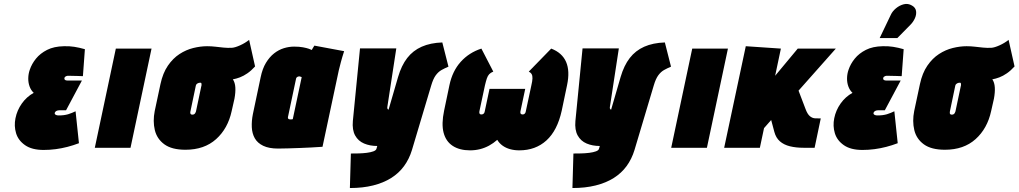

<svg xmlns="http://www.w3.org/2000/svg" viewBox="-20 -745 5135 968"><path d="M398 -361 408 -497Q380 -505 354.5 -509Q329 -513 302 -512Q252 -511 217.5 -493.5Q183 -476 161.5 -449.5Q140 -423 130 -393Q123 -373 122.5 -351Q122 -329 129 -309.5Q136 -290 150 -277Q114 -257 90 -223Q66 -189 58 -149Q50 -110 61 -73.5Q72 -37 106.5 -13Q141 11 200 11Q231 11 261 7Q291 3 320 -4.5Q349 -12 378 -23L361 -184Q352 -180 343 -176Q334 -172 323.5 -169Q313 -166 301.5 -164.5Q290 -163 276 -163Q270 -163 265 -164.5Q260 -166 257.5 -169Q255 -172 256 -176Q257 -179 259 -181.5Q261 -184 264 -185.5Q267 -187 270.5 -188Q274 -189 278 -189H313L393 -339H320Q315 -339 311 -340.5Q307 -342 305.5 -345Q304 -348 305 -352Q306 -356 308.5 -358Q311 -360 315 -361.5Q319 -363 324 -363Q335 -363 346.5 -362.5Q358 -362 371 -362Q384 -362 398 -361Z M458 0H638L744 -500H564Z M1266 -410 1236 -544Q1216 -528 1190.5 -516.5Q1165 -505 1149 -504Q1128 -503 1107.5 -505Q1087 -507 1066.5 -509.5Q1046 -512 1024 -512Q991 -512 954.5 -503Q918 -494 885 -472.5Q852 -451 826.5 -414Q801 -377 789 -321L760 -185Q750 -134 760.5 -89.5Q771 -45 808.5 -17.5Q846 10 915 10Q1010 10 1069.5 -43.5Q1129 -97 1148 -185L1162 -247Q1168 -279 1166.5 -304Q1165 -329 1154 -345Q1171 -348 1189.5 -355Q1208 -362 1227.5 -375.5Q1247 -389 1266 -410ZM995 -311 968 -183Q967 -179 964.5 -175Q962 -171 958.5 -169Q955 -167 950 -167Q945 -167 942.5 -169Q940 -171 939.5 -175Q939 -179 940 -183L967 -312Q968 -317 970.5 -320Q973 -323 976 -324.5Q979 -326 982 -327Q985 -328 988 -328Q989 -328 990 -328Q991 -328 992 -328Q993 -328 994 -327Q995 -326 995.5 -324.5Q996 -323 996 -321.5Q996 -320 996 -318.5Q996 -317 996 -315Q996 -313 995 -311Z M1715 -487 1565 -515Q1560 -508 1556 -500.5Q1552 -493 1552 -493Q1549 -495 1537.5 -499Q1526 -503 1507.5 -506.5Q1489 -510 1463 -510Q1437 -510 1411 -502Q1385 -494 1362 -476Q1339 -458 1321 -428.5Q1303 -399 1294 -355L1255 -170Q1248 -135 1249.5 -103.5Q1251 -72 1264.5 -48Q1278 -24 1307 -10Q1336 4 1382 4Q1405 4 1434.5 3Q1464 2 1494 1Q1524 0 1549.5 -1.5Q1575 -3 1590.5 -4Q1606 -5 1606 -5L1688 -390Q1692 -407 1698.5 -431.5Q1705 -456 1715 -487ZM1432 -156 1473 -350Q1474 -353 1476 -355Q1478 -357 1480.5 -358Q1483 -359 1485.5 -359.5Q1488 -360 1489 -360Q1490 -360 1491.5 -359.5Q1493 -359 1494.5 -358.5Q1496 -358 1498 -357.5Q1500 -357 1501 -356L1456 -144Q1454 -144 1452 -143.5Q1450 -143 1448.5 -143Q1447 -143 1445.5 -143Q1444 -143 1442 -143Q1439 -143 1436 -144.5Q1433 -146 1432 -149Q1431 -152 1432 -156Z M2241 -409 2210 -531Q2150 -529 2106 -509.5Q2062 -490 2033 -452.5Q2004 -415 1987 -357L1939 -192Q1939 -192 1938 -192.5Q1937 -193 1935.5 -194Q1934 -195 1933 -198Q1932 -201 1933 -207L1978 -501H1795L1759 -135Q1755 -90 1770.5 -62Q1786 -34 1815.5 -21.5Q1845 -9 1882 -9L1878 5Q1876 13 1862.5 18Q1849 23 1829 25.5Q1809 28 1788 28.5Q1767 29 1749 29L1744 203Q1809 203 1861 190Q1913 177 1952 152.5Q1991 128 2017 92.5Q2043 57 2057 11L2154 -314Q2164 -348 2177 -365.5Q2190 -383 2206 -392Q2222 -401 2241 -409Z M2759 -500 2646 -384Q2656 -379 2660.5 -371Q2665 -363 2664.5 -349.5Q2664 -336 2659 -315L2631 -184Q2630 -178 2627.5 -174.5Q2625 -171 2622 -169.5Q2619 -168 2615 -168Q2611 -168 2608 -169.5Q2605 -171 2604 -174.5Q2603 -178 2604 -184L2628 -297H2448L2424 -184Q2423 -178 2420.5 -174.5Q2418 -171 2414.5 -169.5Q2411 -168 2407 -168Q2403 -168 2400.5 -169.5Q2398 -171 2397 -174.5Q2396 -178 2397 -184L2425 -315Q2430 -336 2434.5 -349.5Q2439 -363 2446.5 -371Q2454 -379 2467 -384L2407 -500Q2345 -480 2303 -433.5Q2261 -387 2246 -316L2219 -187Q2205 -120 2216.5 -76Q2228 -32 2262.5 -9.5Q2297 13 2350 13Q2376 13 2400 7Q2424 1 2446 -11Q2468 -23 2487 -40Q2497 -23 2513.5 -11Q2530 1 2551.5 7Q2573 13 2598 13Q2680 13 2735 -37Q2790 -87 2812 -187L2839 -316Q2854 -387 2834 -433Q2814 -479 2759 -500Z M3363 -409 3332 -531Q3272 -529 3228 -509.5Q3184 -490 3155 -452.5Q3126 -415 3109 -357L3061 -192Q3061 -192 3060 -192.5Q3059 -193 3057.5 -194Q3056 -195 3055 -198Q3054 -201 3055 -207L3100 -501H2917L2881 -135Q2877 -90 2892.5 -62Q2908 -34 2937.5 -21.5Q2967 -9 3004 -9L3000 5Q2998 13 2984.5 18Q2971 23 2951 25.5Q2931 28 2910 28.5Q2889 29 2871 29L2866 203Q2931 203 2983 190Q3035 177 3074 152.5Q3113 128 3139 92.5Q3165 57 3179 11L3276 -314Q3286 -348 3299 -365.5Q3312 -383 3328 -392Q3344 -401 3363 -409Z M3364 0H3544L3650 -500H3470Z M4041 -196 4006 -288 4194 -500H4002L3888 -363L3917 -500L3740 -512L3631 0H3811L3832 -99L3868 -140L3884 -80Q3892 -50 3912 -32.5Q3932 -15 3962.5 -7.5Q3993 0 4031 0H4087L4118 -148H4115Q4102 -148 4089 -148.5Q4076 -149 4063.5 -159Q4051 -169 4041 -196Z M4526 -361 4536 -497Q4508 -505 4482.5 -509Q4457 -513 4430 -512Q4380 -511 4345.5 -493.5Q4311 -476 4289.5 -449.5Q4268 -423 4258 -393Q4251 -373 4250.5 -351Q4250 -329 4257 -309.5Q4264 -290 4278 -277Q4242 -257 4218 -223Q4194 -189 4186 -149Q4178 -110 4189 -73.5Q4200 -37 4234.5 -13Q4269 11 4328 11Q4359 11 4389 7Q4419 3 4448 -4.5Q4477 -12 4506 -23L4489 -184Q4480 -180 4471 -176Q4462 -172 4451.5 -169Q4441 -166 4429.5 -164.5Q4418 -163 4404 -163Q4398 -163 4393 -164.5Q4388 -166 4385.5 -169Q4383 -172 4384 -176Q4385 -179 4387 -181.5Q4389 -184 4392 -185.5Q4395 -187 4398.5 -188Q4402 -189 4406 -189H4441L4521 -339H4448Q4443 -339 4439 -340.5Q4435 -342 4433.5 -345Q4432 -348 4433 -352Q4434 -356 4436.5 -358Q4439 -360 4443 -361.5Q4447 -363 4452 -363Q4463 -363 4474.5 -362.5Q4486 -362 4499 -362Q4512 -362 4526 -361ZM4570 -620Q4584 -634 4592.5 -652.5Q4601 -671 4598.5 -689Q4596 -707 4578 -717Q4558 -729 4536.5 -723.5Q4515 -718 4497 -703Q4479 -688 4471 -670L4415 -553H4504Z M5095 -410 5065 -544Q5045 -528 5019.5 -516.5Q4994 -505 4978 -504Q4957 -503 4936.5 -505Q4916 -507 4895.5 -509.5Q4875 -512 4853 -512Q4820 -512 4783.5 -503Q4747 -494 4714 -472.5Q4681 -451 4655.5 -414Q4630 -377 4618 -321L4589 -185Q4579 -134 4589.5 -89.5Q4600 -45 4637.5 -17.5Q4675 10 4744 10Q4839 10 4898.5 -43.5Q4958 -97 4977 -185L4991 -247Q4997 -279 4995.5 -304Q4994 -329 4983 -345Q5000 -348 5018.5 -355Q5037 -362 5056.5 -375.5Q5076 -389 5095 -410ZM4824 -311 4797 -183Q4796 -179 4793.5 -175Q4791 -171 4787.5 -169Q4784 -167 4779 -167Q4774 -167 4771.5 -169Q4769 -171 4768.5 -175Q4768 -179 4769 -183L4796 -312Q4797 -317 4799.5 -320Q4802 -323 4805 -324.5Q4808 -326 4811 -327Q4814 -328 4817 -328Q4818 -328 4819 -328Q4820 -328 4821 -328Q4822 -328 4823 -327Q4824 -326 4824.5 -324.5Q4825 -323 4825 -321.5Q4825 -320 4825 -318.5Q4825 -317 4825 -315Q4825 -313 4824 -311Z"/></svg>

Font: Advent Pro Black
Style: Italic
Weight: 900
Italic angle: -12°
Version: Version 3.000